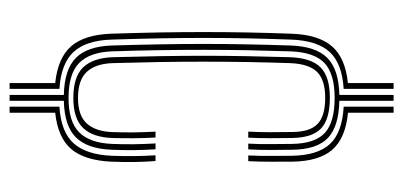

<svg xmlns="http://www.w3.org/2000/svg" viewBox="-240 -600 840 400"><g transform="rotate(90 180.0 -400.0)"><path d="M177.8 0V-113Q124.5 -114.2 100.5 -138.2Q76.5 -162.2 74.8 -212.8Q73.2 -265.5 72.4 -312.6Q71.5 -359.8 71.5 -404.5Q71.5 -449.2 72.4 -493.8Q73.2 -538.2 74.8 -585.8Q76.8 -638.5 100.8 -662.1Q124.8 -685.8 177.8 -687V-800H190V-687Q244 -685.8 267.8 -662.8Q291.5 -639.8 292 -588.5Q292.2 -566.2 292.4 -543.6Q292.5 -521 291.2 -497.2H279.2Q280.5 -520.5 280.2 -543Q280 -565.5 279.8 -588.2Q279.2 -636 257 -656.6Q234.8 -677.2 183.8 -677.2Q133.8 -677.2 111.2 -655.9Q88.8 -634.5 87 -585.2Q85.5 -538 84.6 -493.5Q83.8 -449 83.8 -404.5Q83.8 -360 84.5 -312.9Q85.2 -265.8 87 -213.2Q88.8 -167 111.2 -144.9Q133.8 -122.8 184.2 -122.8Q233.5 -122.8 255.6 -144.9Q277.8 -167 279.8 -213.2Q280.8 -237.5 280.5 -259Q280.2 -280.5 278.8 -304H291Q292.5 -280.8 292.8 -259.1Q293 -237.5 292 -213Q290 -162 266.2 -138.1Q242.5 -114.2 190 -113V0ZM153 0V-95Q100.5 -100.5 76.4 -128.2Q52.2 -156 50.2 -211.8Q48.5 -264.5 47.6 -312Q46.8 -359.5 46.8 -404.6Q46.8 -449.8 47.6 -494.6Q48.5 -539.5 50.2 -587Q52.2 -643.5 76.4 -671.5Q100.5 -699.5 153 -704.8V-800H165.2V-696Q112.5 -692.8 88.5 -667Q64.5 -641.2 62.5 -586.5Q60.8 -539 59.9 -494.2Q59 -449.5 59 -404.5Q59 -359.5 59.9 -312.1Q60.8 -264.8 62.5 -212.2Q64.2 -159 88.4 -133.1Q112.5 -107.2 165.2 -103.8V0ZM184.2 -132.8Q140.2 -132.8 120.6 -152.9Q101 -173 99.2 -213.8Q97.8 -266 97 -313Q96.2 -360 96.2 -404.5Q96.2 -449 97 -493.4Q97.8 -537.8 99.2 -584.8Q101 -629 120.6 -648.1Q140.2 -667.2 183.8 -667.2Q228.2 -667.2 247.6 -648.9Q267 -630.5 267.5 -587.8Q267.8 -565.8 267.9 -543.2Q268 -520.8 266.8 -497.2H254.2Q255.5 -521 255.4 -543.2Q255.2 -565.5 255 -587.8Q255 -625.2 238.4 -641.4Q221.8 -657.5 183.8 -657.5Q146.5 -657.5 129.8 -640.5Q113 -623.5 111.5 -584Q110 -537.2 109.2 -493Q108.5 -448.8 108.5 -404.5Q108.5 -360.2 109.2 -313.4Q110 -266.5 111.5 -214.5Q112.8 -179.2 129.6 -160.9Q146.5 -142.5 184.2 -142.5Q220.8 -142.5 237.4 -161Q254 -179.5 255.2 -214.5Q256 -237.8 255.8 -259.1Q255.5 -280.5 254.2 -304H266.5Q267.8 -280.5 268 -259Q268.2 -237.5 267.5 -213.8Q266 -173.2 246.5 -153Q227 -132.8 184.2 -132.8ZM303.8 -497.2Q305 -520.5 304.8 -543.2Q304.5 -566 304.5 -588.8Q303.5 -642.2 279.8 -667.6Q256 -693 202.2 -696V-800H214.8V-705Q268.2 -699.8 292.1 -672.1Q316 -644.5 316.8 -589Q316.8 -568 316.9 -545.1Q317 -522.2 315.8 -497.2ZM202.2 0V-103.8Q254.5 -107 278.2 -133Q302 -159 304.5 -212.2Q305.5 -237.5 305.2 -259.4Q305 -281.2 303.5 -304H315.5Q317.2 -281.8 317.5 -259.5Q317.8 -237.2 316.8 -211.8Q314.2 -156 290.4 -128.2Q266.5 -100.5 214.8 -95V0Z"/></g></svg>

Font: Big Shoulders Inline Text Thin Light
Style: Regular
Weight: 300
Version: Version 2.002